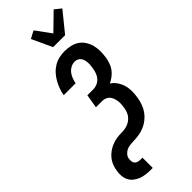

<svg xmlns="http://www.w3.org/2000/svg" viewBox="-389 -1021 1269 1269"><g transform="rotate(-45 245.0 -387.0)"><path d="M273 -815 207 -957 260 -985 338 -878 452 -989 497 -953 385 -815ZM154 215Q131 215 108.5 212Q86 209 66 201Q46 193 29 179.5Q12 166 2.5 147Q-7 128 -9 105.5Q-11 83 -7 60Q-4 41 2 23Q8 5 18.5 -11.5Q29 -28 44 -42Q59 -56 76 -66Q93 -76 111.5 -82.5Q130 -89 148.5 -92Q167 -95 185.5 -95Q204 -95 222.5 -97.5Q241 -100 259 -108.5Q277 -117 291 -131.5Q305 -146 312 -164Q319 -182 322 -201Q324 -216 325 -231.5Q326 -247 323.5 -261.5Q321 -276 316 -289.5Q311 -303 301.5 -313.5Q292 -324 278 -329Q264 -334 249 -334H192L208 -430H265Q283 -430 301.5 -438.5Q320 -447 332.5 -462Q345 -477 351 -495.5Q357 -514 360 -532Q362 -545 363 -557.5Q364 -570 363 -582.5Q362 -595 358.5 -607Q355 -619 347.5 -628Q340 -637 329 -642Q318 -647 305 -647Q287 -647 269 -637.5Q251 -628 238.5 -612Q226 -596 219.5 -577.5Q213 -559 209 -541H98Q102 -566 111 -590.5Q120 -615 133 -638.5Q146 -662 164.5 -682.5Q183 -703 206 -717Q229 -731 254.5 -737Q280 -743 305 -743Q334 -743 361 -737Q388 -731 410 -716.5Q432 -702 446.5 -679.5Q461 -657 468 -631Q475 -605 475 -576.5Q475 -548 471 -520Q467 -498 460 -476.5Q453 -455 439.5 -436.5Q426 -418 407 -403.5Q388 -389 368 -380Q390 -366 405.5 -343.5Q421 -321 428.5 -295Q436 -269 436 -240.5Q436 -212 431 -183Q427 -158 418 -132.5Q409 -107 393.5 -85Q378 -63 356.5 -46Q335 -29 310 -18.5Q285 -8 259.5 -4.5Q234 -1 209 0H208Q192 1 176 2.5Q160 4 145.5 11Q131 18 119.5 31Q108 44 106 59Q104 71 105 83Q106 95 113 103.5Q120 112 131 115.5Q142 119 154 119H174V215Z"/></g></svg>

Font: Iosevka SS18
Style: Bold Italic
Weight: 700
Italic angle: -9°
Monospace: yes
Designer: Belleve Invis
Foundry: Belleve Invis
Version: Version 25.1.1; ttfautohint (v1.8.4)